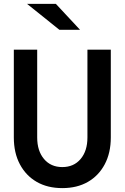

<svg xmlns="http://www.w3.org/2000/svg" viewBox="-20 -955 640 986"><path d="M300 11Q224 11 168.5 -21Q113 -53 82 -111.5Q51 -170 51 -249V-700H171V-249Q171 -180 206 -138.5Q241 -97 300 -97Q359 -97 394 -138.5Q429 -180 429 -249V-700H549V-249Q549 -170 518 -111.5Q487 -53 431.5 -21Q376 11 300 11ZM285 -802 119 -935H267L391 -802Z"/></svg>

Font: Red Hat Mono SemiBold
Style: Regular
Weight: 600
Monospace: yes
Designer: Pentagram, MCKL
Foundry: Pentagram, MCKL
Version: Version 1.023